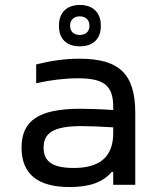

<svg xmlns="http://www.w3.org/2000/svg" viewBox="-20 -746 640 775"><path d="M301 -509C242 -509 186 -501 126 -486V-410C183 -423 243 -430 294 -430C397 -430 437 -403 437 -315V-302C375 -306 330 -307 305 -307C136 -307 67 -259 67 -150C67 -42 134 9 261 9C343 9 396 -11 431 -52H437V0H526V-290C526 -447 462 -509 301 -509ZM156 -150C156 -212 200 -237 310 -237C339 -237 391 -235 437 -232V-209C437 -115 385 -68 278 -68C193 -68 156 -93 156 -150ZM218 -640C218 -590 248 -559 303 -559C356 -559 387 -590 387 -640V-643C387 -694 356 -726 303 -726C248 -726 218 -694 218 -643ZM263 -641V-643C263 -665 278 -680 302 -680C326 -680 341 -665 341 -643V-641C341 -619 326 -605 302 -605C278 -605 263 -619 263 -641Z"/></svg>

Font: LT Wave Mono
Style: Regular
Weight: 400
Designer: Daniel Lyons
Version: Version 2.5 (Glyphs App)